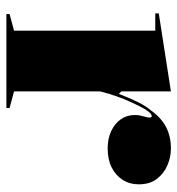

<svg xmlns="http://www.w3.org/2000/svg" viewBox="3 -558 555 601"><g transform="rotate(90 280.5 -257.5)"><path d="M24 0V-10L76 -24V-466H22V-477L266 -515V-360L274 -352Q286 -384 299 -410.5Q312 -437 326 -453Q349 -485 378 -500Q407 -515 445 -515Q472 -515 497.5 -504Q523 -493 540 -471Q557 -449 557 -414Q557 -386 543 -364Q529 -342 504 -329.5Q479 -317 445 -317Q414 -317 390.5 -328Q367 -339 353.5 -358Q340 -377 340 -402Q340 -412 342 -420.5Q344 -429 346 -436Q348 -443 348 -448Q348 -455 344 -455Q336 -455 325.5 -439.5Q315 -424 298 -386Q290 -369 281.5 -345Q273 -321 266 -293V-24L318 -10V0Z"/></g></svg>

Font: Kalnia SemiBold
Style: Regular
Weight: 600
Designer: Frida Medrano
Foundry: Frida Medrano
Version: Version 1.105